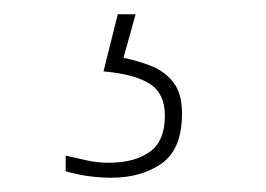

<svg xmlns="http://www.w3.org/2000/svg" viewBox="-20 -29 373 269"><path d="M136 220Q121 220 105.5 218Q90 216 72 211V189Q90 193 103 196Q116 199 133 199Q168 199 189.5 184Q211 169 211 133Q211 102 190 88.5Q169 75 125 71L145 -9H170L153 52Q173 56 192 63.5Q211 71 223 86.5Q235 102 235 130Q235 180 206.5 200Q178 220 136 220Z"/></svg>

Font: Noto Serif Gujarati Thin
Style: Regular
Weight: 250
Version: Version 2.102